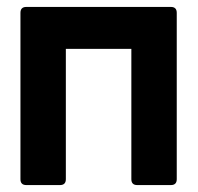

<svg xmlns="http://www.w3.org/2000/svg" viewBox="-20 -534 572 554"><path d="M170 -393V-17Q170 0 153 0H56Q39 0 39 -17V-497Q39 -514 56 -514H473Q490 -514 490 -497V-17Q490 0 473 0H376Q359 0 359 -17V-393Z"/></svg>

Font: Barlow
Style: Bold
Weight: 700
Designer: Jeremy Tribby
Foundry: Jeremy Tribby
Version: Version 1.101 August 23, 2024